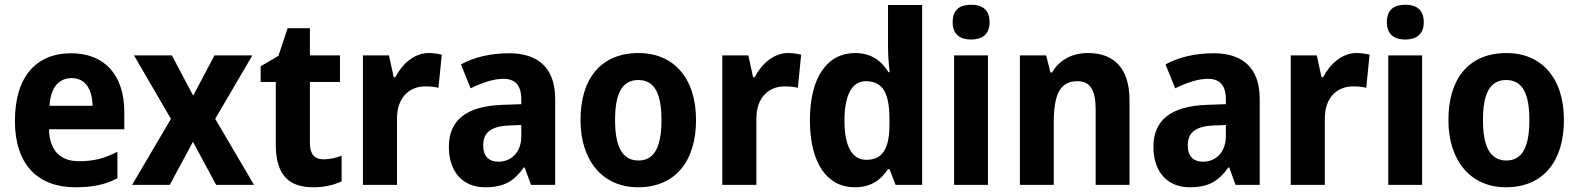

<svg xmlns="http://www.w3.org/2000/svg" viewBox="-20 -781 6670 811"><path d="M280 -556C134 -556 43 -458 43 -270C43 -86 140 10 298 10C374 10 426 -2 476 -28V-140C422 -112 375 -100 314 -100C232 -100 189 -148 187 -235H505V-308C505 -465 421 -556 280 -556ZM283 -451C341 -451 370 -403 371 -334H189C194 -413 229 -451 283 -451Z M702 -279 538 0H697L795 -182L893 0H1053L889 -279L1046 -547H886L796 -377L706 -547H546Z M1346 -108C1309 -108 1289 -130 1289 -176V-435H1416V-547H1289V-662H1195L1156 -545L1081 -501V-435H1145V-169C1145 -36 1206 10 1303 10C1353 10 1391 0 1423 -15V-123C1398 -114 1372 -108 1346 -108Z M1791 -557C1729 -557 1678 -510 1650 -455H1643L1623 -547H1513V0H1657V-278C1656 -374 1714 -416 1775 -416C1800 -416 1818 -414 1832 -410L1846 -550C1830 -554 1809 -557 1791 -557Z M2131 -556C2051 -556 1982 -539 1927 -509L1968 -408C2017 -432 2064 -448 2106 -448C2155 -448 2182 -423 2182 -360V-341L2099 -338C1952 -332 1876 -275 1876 -161C1876 -55 1935 10 2029 10C2110 10 2151 -16 2193 -74H2196L2223 0H2325V-363C2325 -491 2256 -556 2131 -556ZM2132 -251 2182 -253V-206C2182 -138 2140 -98 2085 -98C2046 -98 2021 -120 2021 -167C2021 -219 2051 -248 2132 -251Z M2920 -274C2920 -456 2821 -557 2678 -557C2519 -557 2432 -450 2432 -274C2432 -102 2526 10 2675 10C2835 10 2920 -103 2920 -274ZM2578 -274C2578 -385 2607 -443 2676 -443C2746 -443 2774 -384 2774 -274C2774 -164 2746 -103 2677 -103C2607 -103 2578 -164 2578 -274Z M3309 -557C3247 -557 3196 -510 3168 -455H3161L3141 -547H3031V0H3175V-278C3174 -374 3232 -416 3293 -416C3318 -416 3336 -414 3350 -410L3364 -550C3348 -554 3327 -557 3309 -557Z M3590 10C3660 10 3701 -21 3731 -67H3737L3763 0H3875V-760H3731V-580C3731 -550 3734 -507 3738 -476H3733C3703 -525 3659 -557 3592 -557C3476 -557 3401 -457 3401 -273C3401 -90 3475 10 3590 10ZM3639 -106C3580 -106 3547 -161 3547 -272C3547 -380 3579 -438 3637 -438C3712 -438 3737 -383 3737 -277V-256C3737 -154 3709 -106 3639 -106Z M4082 -761C4035 -761 4004 -741 4004 -687C4004 -635 4036 -614 4082 -614C4127 -614 4160 -635 4160 -687C4160 -741 4128 -761 4082 -761ZM4153 -547H4010V0H4153Z M4576 -557C4508 -557 4455 -528 4424 -475H4417L4399 -547H4288V0H4431V-259C4431 -380 4455 -438 4532 -438C4586 -438 4608 -398 4608 -320V0H4751V-358C4751 -493 4685 -557 4576 -557Z M5107 -556C5027 -556 4958 -539 4903 -509L4944 -408C4993 -432 5040 -448 5082 -448C5131 -448 5158 -423 5158 -360V-341L5075 -338C4928 -332 4852 -275 4852 -161C4852 -55 4911 10 5005 10C5086 10 5127 -16 5169 -74H5172L5199 0H5301V-363C5301 -491 5232 -556 5107 -556ZM5108 -251 5158 -253V-206C5158 -138 5116 -98 5061 -98C5022 -98 4997 -120 4997 -167C4997 -219 5027 -248 5108 -251Z M5710 -557C5648 -557 5597 -510 5569 -455H5562L5542 -547H5432V0H5576V-278C5575 -374 5633 -416 5694 -416C5719 -416 5737 -414 5751 -410L5765 -550C5749 -554 5728 -557 5710 -557Z M5916 -761C5869 -761 5838 -741 5838 -687C5838 -635 5870 -614 5916 -614C5961 -614 5994 -635 5994 -687C5994 -741 5962 -761 5916 -761ZM5987 -547H5844V0H5987Z M6586 -274C6586 -456 6487 -557 6344 -557C6185 -557 6098 -450 6098 -274C6098 -102 6192 10 6341 10C6501 10 6586 -103 6586 -274ZM6244 -274C6244 -385 6273 -443 6342 -443C6412 -443 6440 -384 6440 -274C6440 -164 6412 -103 6343 -103C6273 -103 6244 -164 6244 -274Z"/></svg>

Font: Noto Sans Lao Looped SemiCondensed
Style: Bold
Weight: 700
Width: 4
Designer: Mark Frömberg, Ben Mitchell
Foundry: The Fontpad Ltd
Version: Version 1.002